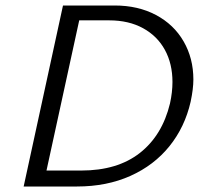

<svg xmlns="http://www.w3.org/2000/svg" viewBox="-20 -678 748 698"><path d="M209 -658H397Q482 -658 547 -623.5Q612 -589 647.5 -527.5Q683 -466 683 -389Q683 -355 673 -308Q652 -216 596 -146.5Q540 -77 454 -38.5Q368 0 260 0H66ZM598 -302Q607 -343 607 -380Q607 -446 579.5 -496.5Q552 -547 500 -575.5Q448 -604 377 -604H268L149 -58H275Q407 -58 488.5 -122Q570 -186 598 -302Z"/></svg>

Font: LXGW Bright GB
Style: Italic
Weight: 400
Italic angle: -12°
Designer: Christian Thalmann (Catharsis Fonts)
Foundry: LXGW / Christian Thalmann (Catharsis Fonts) / Fontworks Inc.
Version: Version 5.510